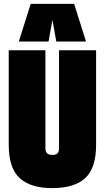

<svg xmlns="http://www.w3.org/2000/svg" viewBox="-20 -959 539 989"><path d="M25 -213V-700H214V-194Q214 -161 249 -161Q269 -161 276.5 -169.5Q284 -178 284 -194V-700H475V-213Q475 -93 419 -41.5Q363 10 248 10Q138 10 81.5 -41.5Q25 -93 25 -213ZM77 -745 138 -939H362L423 -745H270L250 -857L230 -745Z"/></svg>

Font: Georama Condensed Black
Style: Regular
Weight: 900
Width: 3
Designer: Jean-Baptiste Levee
Foundry: Production Type
Version: Version 1.000